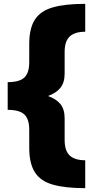

<svg xmlns="http://www.w3.org/2000/svg" viewBox="-20 -810 483 998"><path d="M423 168Q318 168 254 149.5Q190 131 161 85Q132 39 132 -41V-135Q132 -191 106.5 -215Q81 -239 20 -239V-383Q81 -383 106.5 -407Q132 -431 132 -487V-582Q132 -662 161 -707.5Q190 -753 254 -771.5Q318 -790 423 -790V-645Q369 -645 342.5 -620.5Q316 -596 316 -540V-427Q316 -381 294 -353.5Q272 -326 229 -311Q272 -296 294 -269Q316 -242 316 -195V-83Q316 -26 342.5 -1.5Q369 23 423 23Z"/></svg>

Font: Prodigy Sans Black
Style: Regular
Weight: 900
Designer: Wei Huang
Foundry: Wei Huang
Version: Version 1.003; ttfautohint (v1.8.3)